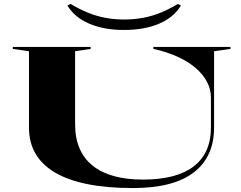

<svg xmlns="http://www.w3.org/2000/svg" viewBox="-20 -946 1222 974"><path d="M655 8Q394 8 260.5 -70Q127 -148 127 -299V-686L45 -698V-708H440V-698L361 -686V-316Q361 -178 449 -106.5Q537 -35 705 -35Q875 -35 962.5 -102Q1050 -169 1050 -299V-451Q1050 -493 1030 -531Q1010 -569 972 -601.5Q934 -634 880 -658.5Q826 -683 758 -698V-708H1149V-698L1066 -686V-299Q1066 -150 962.5 -71Q859 8 655 8ZM609 -794Q507 -794 432.5 -826Q358 -858 322 -918L338 -926Q380 -901 423 -883Q466 -865 512.5 -856Q559 -847 609 -847Q661 -847 708 -856Q755 -865 798 -883Q841 -901 882 -926L898 -918Q862 -858 787.5 -826Q713 -794 609 -794Z"/></svg>

Font: Kalnia Expanded
Style: Regular
Weight: 400
Width: 7
Designer: Frida Medrano
Foundry: Frida Medrano
Version: Version 1.105